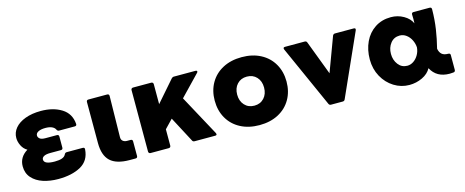

<svg xmlns="http://www.w3.org/2000/svg" viewBox="-36 -1086 4043 1668"><g transform="rotate(-15 1985.5 -252.0)"><path d="M341 -405Q301 -405 277.5 -393Q254 -381 254 -360Q254 -344 269 -331.5Q284 -319 320 -319H422Q440 -319 440 -301V-202Q440 -184 422 -184H328Q289 -184 269.5 -173.5Q250 -163 250 -145Q250 -102 346 -102Q427 -102 444 -137Q449 -147 454 -150.5Q459 -154 467 -154H610Q629 -154 627 -136Q620 -36 540 8.5Q460 53 337 53Q263 53 201.5 33Q140 13 102.5 -29Q65 -71 65 -133Q65 -216 142 -263Q110 -281 92.5 -316Q75 -351 75 -386Q75 -435 107.5 -474Q140 -513 200.5 -535.5Q261 -558 341 -558Q451 -558 526.5 -511Q602 -464 609 -370V-368Q609 -352 592 -352H451Q444 -352 439 -355.5Q434 -359 429 -369Q421 -385 399 -395Q377 -405 341 -405Z M749 -160V-529Q749 -547 767 -547H935Q953 -547 953 -529L947 -162Q946 -138 960.5 -125.5Q975 -113 997 -113H1030Q1048 -113 1048 -95V36Q1048 54 1030 54H978Q859 54 804 2.5Q749 -49 749 -160Z M1150 24V-529Q1150 -537 1155 -542Q1160 -547 1168 -547H1332Q1340 -547 1345 -542Q1350 -537 1350 -529V-349L1514 -537Q1523 -547 1535 -547H1729Q1736 -547 1740 -544.5Q1744 -542 1744 -537Q1744 -532 1738 -526L1563 -344L1761 21Q1764 27 1764 31Q1764 42 1749 42H1565Q1549 42 1544 30L1423 -199L1350 -123V24Q1350 32 1345 37Q1340 42 1332 42H1168Q1160 42 1155 37Q1150 32 1150 24Z M1824 -253Q1824 -342 1864 -411.5Q1904 -481 1977 -519.5Q2050 -558 2147 -558Q2244 -558 2317 -519.5Q2390 -481 2430 -411.5Q2470 -342 2470 -253Q2470 -163 2430 -93.5Q2390 -24 2317 14.5Q2244 53 2147 53Q2050 53 1977 14.5Q1904 -24 1864 -93.5Q1824 -163 1824 -253ZM2147 -122Q2201 -122 2234.5 -158.5Q2268 -195 2268 -253Q2268 -311 2234.5 -347Q2201 -383 2147 -383Q2093 -383 2059.5 -347Q2026 -311 2026 -253Q2026 -195 2059.5 -158.5Q2093 -122 2147 -122Z M2771 29 2522 -527Q2520 -533 2520 -536Q2520 -547 2536 -547H2712Q2727 -547 2732 -534L2849 -225L2964 -534Q2971 -547 2984 -547H3152Q3168 -547 3168 -536Q3168 -533 3166 -527L2917 29Q2911 42 2897 42H2791Q2777 42 2771 29Z M3890 47Q3868 49 3857 49Q3740 49 3691 -45Q3666 1 3611.5 27Q3557 53 3495 53Q3421 53 3357.5 13.5Q3294 -26 3256 -95Q3218 -164 3218 -250Q3218 -337 3251 -407Q3284 -477 3345.5 -517.5Q3407 -558 3489 -558Q3550 -558 3602 -528.5Q3654 -499 3674 -453Q3675 -467 3675 -493Q3675 -520 3674 -532Q3674 -550 3692 -550H3836Q3854 -550 3854 -532Q3853 -437 3840.5 -354.5Q3828 -272 3807 -189Q3813 -156 3832 -139Q3851 -122 3887 -122Q3897 -122 3902.5 -118.5Q3908 -115 3908 -105V27Q3908 46 3890 47ZM3522 -384Q3470 -384 3439 -344.5Q3408 -305 3408 -249Q3408 -193 3439 -153Q3470 -113 3520 -113Q3550 -113 3576.5 -131Q3603 -149 3620.5 -179.5Q3638 -210 3641 -246Q3639 -281 3623 -313Q3607 -345 3580.5 -364.5Q3554 -384 3522 -384Z"/></g></svg>

Font: LINE Seed JP_TTF ExtraBold
Style: Regular
Weight: 800
Designer: LY Corporation & Fontrix & Fontworks
Version: Version 1.015